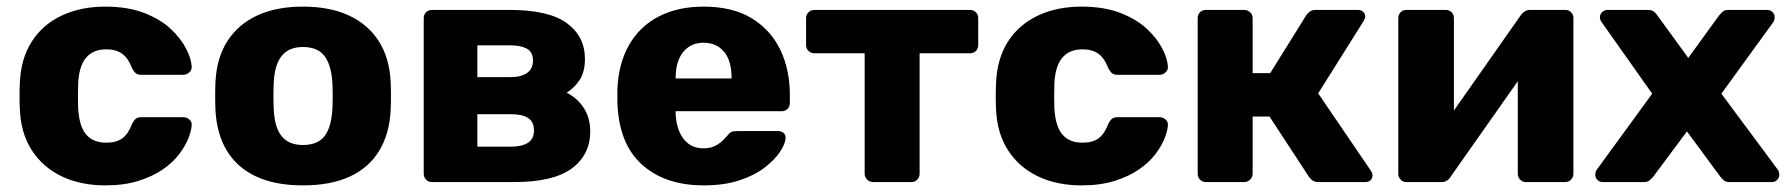

<svg xmlns="http://www.w3.org/2000/svg" viewBox="-20 -550 5411 580"><path d="M298 10Q224 10 167 -17Q110 -44 76.5 -95.5Q43 -147 40 -219Q39 -235 39 -259.5Q39 -284 40 -300Q43 -373 76 -424.5Q109 -476 166.5 -503Q224 -530 298 -530Q367 -530 416.5 -510.5Q466 -491 496.5 -462Q527 -433 542.5 -402.5Q558 -372 559 -349Q560 -339 552 -331.5Q544 -324 534 -324H407Q396 -324 390 -329Q384 -334 379 -344Q367 -375 348.5 -388Q330 -401 301 -401Q261 -401 239.5 -375Q218 -349 216 -295Q215 -255 216 -224Q219 -169 240 -144Q261 -119 301 -119Q332 -119 350 -132.5Q368 -146 379 -176Q384 -186 390 -191Q396 -196 407 -196H534Q544 -196 552 -189Q560 -182 559 -171Q558 -155 549 -132Q540 -109 521 -84Q502 -59 471.5 -38Q441 -17 398 -3.5Q355 10 298 10Z M895 10Q811 10 753.5 -17Q696 -44 665.5 -94.5Q635 -145 631 -215Q630 -235 630 -260.5Q630 -286 631 -305Q635 -376 667 -426Q699 -476 756.5 -503Q814 -530 895 -530Q977 -530 1034.5 -503Q1092 -476 1124 -426Q1156 -376 1160 -305Q1161 -286 1161 -260.5Q1161 -235 1160 -215Q1156 -145 1125.5 -94.5Q1095 -44 1037.5 -17Q980 10 895 10ZM895 -112Q940 -112 960.5 -139Q981 -166 984 -220Q985 -235 985 -260Q985 -285 984 -300Q981 -353 960.5 -380.5Q940 -408 895 -408Q852 -408 830.5 -380.5Q809 -353 807 -300Q806 -285 806 -260Q806 -235 807 -220Q809 -166 830.5 -139Q852 -112 895 -112Z M1285 0Q1274 0 1267 -7.5Q1260 -15 1260 -25V-495Q1260 -506 1267 -513Q1274 -520 1285 -520H1519Q1638 -520 1692.5 -480Q1747 -440 1747 -372Q1747 -334 1732 -310Q1717 -286 1692 -270Q1725 -253 1744 -223Q1763 -193 1763 -154Q1763 -82 1707 -41Q1651 0 1534 0ZM1422 -107H1524Q1556 -107 1574.5 -118.5Q1593 -130 1593 -156Q1593 -182 1575.5 -193.5Q1558 -205 1524 -205H1422ZM1422 -317H1522Q1554 -317 1572 -329.5Q1590 -342 1590 -367Q1590 -393 1571.5 -403Q1553 -413 1522 -413H1422Z M2106 10Q1988 10 1918 -54Q1848 -118 1845 -244Q1845 -251 1845 -262Q1845 -273 1845 -279Q1848 -358 1880.5 -414.5Q1913 -471 1970.5 -500.5Q2028 -530 2105 -530Q2193 -530 2250.5 -495Q2308 -460 2337 -400Q2366 -340 2366 -263V-239Q2366 -228 2359 -221Q2352 -214 2341 -214H2021Q2021 -213 2021 -211Q2021 -209 2021 -207Q2022 -178 2031.5 -154Q2041 -130 2059.5 -116Q2078 -102 2105 -102Q2125 -102 2138.5 -108.5Q2152 -115 2161 -123.5Q2170 -132 2175 -138Q2184 -149 2189.5 -151.5Q2195 -154 2207 -154H2331Q2341 -154 2347.5 -148Q2354 -142 2353 -132Q2352 -115 2336 -91Q2320 -67 2289.5 -43.5Q2259 -20 2213 -5Q2167 10 2106 10ZM2021 -313H2190V-315Q2190 -348 2180.5 -371.5Q2171 -395 2151.5 -408Q2132 -421 2105 -421Q2079 -421 2060 -408Q2041 -395 2031 -371.5Q2021 -348 2021 -315Z M2617 0Q2607 0 2599.5 -7.5Q2592 -15 2592 -25V-389H2440Q2430 -389 2422.5 -396Q2415 -403 2415 -414V-495Q2415 -506 2422.5 -513Q2430 -520 2440 -520H2910Q2921 -520 2928 -513Q2935 -506 2935 -495V-414Q2935 -403 2928 -396Q2921 -389 2910 -389H2758V-25Q2758 -15 2751 -7.5Q2744 0 2733 0Z M3247 10Q3173 10 3116 -17Q3059 -44 3025.5 -95.5Q2992 -147 2989 -219Q2988 -235 2988 -259.5Q2988 -284 2989 -300Q2992 -373 3025 -424.5Q3058 -476 3115.5 -503Q3173 -530 3247 -530Q3316 -530 3365.5 -510.5Q3415 -491 3445.5 -462Q3476 -433 3491.5 -402.5Q3507 -372 3508 -349Q3509 -339 3501 -331.5Q3493 -324 3483 -324H3356Q3345 -324 3339 -329Q3333 -334 3328 -344Q3316 -375 3297.5 -388Q3279 -401 3250 -401Q3210 -401 3188.5 -375Q3167 -349 3165 -295Q3164 -255 3165 -224Q3168 -169 3189 -144Q3210 -119 3250 -119Q3281 -119 3299 -132.5Q3317 -146 3328 -176Q3333 -186 3339 -191Q3345 -196 3356 -196H3483Q3493 -196 3501 -189Q3509 -182 3508 -171Q3507 -155 3498 -132Q3489 -109 3470 -84Q3451 -59 3420.5 -38Q3390 -17 3347 -3.5Q3304 10 3247 10Z M3623 0Q3612 0 3605 -7.5Q3598 -15 3598 -25V-495Q3598 -506 3605 -513Q3612 -520 3623 -520H3738Q3749 -520 3756.5 -513Q3764 -506 3764 -495V-329H3817L3926 -504Q3929 -509 3936 -514.5Q3943 -520 3954 -520H4082Q4091 -520 4097.5 -514.5Q4104 -509 4104 -500Q4104 -497 4102.5 -493Q4101 -489 4099 -486L3962 -268L4122 -33Q4126 -27 4126 -20Q4126 -11 4120 -5.5Q4114 0 4104 0H3963Q3952 0 3945.5 -4.5Q3939 -9 3934 -16L3815 -198H3764V-25Q3764 -15 3756.5 -7.5Q3749 0 3738 0Z M4228 0Q4218 0 4211 -7.5Q4204 -15 4204 -24V-495Q4204 -506 4211 -513Q4218 -520 4229 -520H4347Q4358 -520 4365 -513Q4372 -506 4372 -495V-130L4327 -152L4574 -504Q4579 -511 4586 -515.5Q4593 -520 4602 -520H4709Q4719 -520 4726 -513Q4733 -506 4733 -496V-25Q4733 -15 4726 -7.5Q4719 0 4708 0H4590Q4579 0 4572 -7.5Q4565 -15 4565 -25V-379L4611 -370L4362 -16Q4358 -9 4351 -4.5Q4344 0 4334 0Z M4821 0Q4812 0 4805.5 -6.5Q4799 -13 4799 -23Q4799 -25 4800 -29.5Q4801 -34 4804 -38L4971 -267L4819 -482Q4816 -486 4814.5 -490Q4813 -494 4813 -498Q4813 -507 4820 -513.5Q4827 -520 4836 -520H4958Q4971 -520 4977.5 -514Q4984 -508 4987 -503L5080 -375L5172 -502Q5176 -507 5182.5 -513.5Q5189 -520 5202 -520H5319Q5328 -520 5334.5 -513.5Q5341 -507 5341 -498Q5341 -494 5340 -490Q5339 -486 5336 -482L5180 -267L5350 -38Q5353 -34 5354 -30Q5355 -26 5355 -23Q5355 -13 5348.5 -6.5Q5342 0 5333 0H5205Q5193 0 5187 -5.5Q5181 -11 5177 -16L5076 -153L4974 -16Q4970 -12 4964 -6Q4958 0 4946 0Z"/></svg>

Font: DVN-Rubik
Style: Bold
Weight: 700
Designer: Hubert and Fischer
Foundry: Hubert & Fischer
Version: Version 2.102